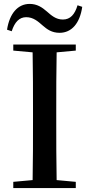

<svg xmlns="http://www.w3.org/2000/svg" viewBox="-20 -963 457 983"><path d="M16 -811 40 -803C55 -850 79 -875 114 -875C151 -875 175 -853 199 -832C221 -813 245 -795 285 -795C347 -795 389 -844 401 -928L377 -936C363 -889 340 -863 302 -863C266 -863 243 -884 219 -905C196 -925 170 -943 132 -943C71 -943 29 -894 16 -811ZM48 -704 147 -695C149 -595 149 -495 149 -393V-342C149 -241 149 -140 147 -41L48 -32V0H368V-32L270 -41C268 -141 268 -242 268 -343V-393C268 -494 268 -596 270 -695L368 -704V-735H48Z"/></svg>

Font: Noto Serif JP SemiBold
Style: Regular
Weight: 600
Designer: Ryoko NISHIZUKA 西塚涼子 (kana & ideographs); Frank Grießhammer (Latin, Greek & Cyrillic); Wenlong ZHANG 张文龙 (bopomofo); San
Foundry: Adobe
Version: Version 2.001;hotconv 1.1.0;makeotfexe 2.6.0